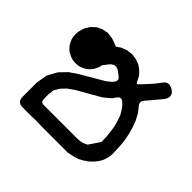

<svg xmlns="http://www.w3.org/2000/svg" viewBox="-117 -626 735 735"><g transform="rotate(45 250.0 -258.5)"><path d="M133.8 -92.8H157.2H181.6H316.4L327.1 -93.8L338.9 -95.7L349.6 -99.6L359.4 -104.5L389.6 -149.4L388.7 -176.8L385.7 -205.1L381.8 -230.5L375 -252.9L368.2 -272.5L358.4 -289.1L348.6 -302.7L335 -316.4Q321.3 -325.2 311.5 -312.5L299.8 -295.9L271.5 -272.5L239.3 -253.9L177.7 -218.8L151.4 -200.2L132.8 -180.7L120.1 -159.2L117.2 -134.8V-109.4Q117.2 -92.8 133.8 -92.8ZM330.1 -381.8 331.1 -383.8 330.1 -384.8ZM31.2 -395.5 36.1 -410.2 47.9 -429.7 65.4 -446.3 86.9 -457 112.3 -461.9 139.6 -458 170.9 -446.3 187.5 -458 210.9 -466.8 235.4 -469.7 257.8 -466.8 279.3 -459 296.9 -446.3 312.5 -429.7 322.3 -410.2Q326.2 -398.4 334 -406.2L347.7 -419.9L375 -450.2L394.5 -475.6Q411.1 -499 439.5 -479.5Q462.9 -462.9 443.4 -435.5L403.3 -387.7L395.5 -378.9Q378.9 -361.3 396.5 -343.8L412.1 -323.2L424.8 -298.8L434.6 -272.5L442.4 -244.1L448.2 -213.9L451.2 -180.7L452.1 -144.5L450.2 -128.9L444.3 -108.4L434.6 -90.8L421.9 -75.2L407.2 -61.5L391.6 -50.8L374 -41L355.5 -35.2L327.1 -29.3H181.6L157.2 -30.3L133.8 -29.3H83Q53.7 -29.3 53.7 -58.6V-134.8L61.5 -180.7L83 -219.7L111.3 -249L144.5 -271.5L236.3 -325.2L255.9 -340.8L265.6 -353.5Q268.6 -365.2 259.8 -372.1L242.2 -385.7Q218.8 -402.3 200.2 -379.9L183.6 -358.4L180.7 -345.7L175.8 -335L169.9 -324.2L162.1 -315.4L152.3 -306.6L141.6 -300.8L130.9 -295.9L119.1 -293L106.4 -292L92.8 -293L81.1 -295.9L70.3 -300.8L59.6 -306.6L49.8 -315.4L42 -324.2L36.1 -335L31.2 -345.7L28.3 -358.4L27.3 -371.1L28.3 -383.8ZM122.1 -371.1 121.1 -366.2V-368.2Z"/></g></svg>

Font: B2 Hana
Style: Regular
Weight: 500
Version: 2020-08-05; (max)